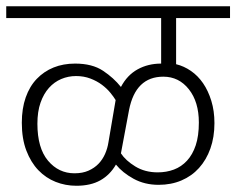

<svg xmlns="http://www.w3.org/2000/svg" viewBox="-30 -650 758 616"><path d="M211 -446Q266 -446 300.5 -423Q335 -400 358 -371Q378 -409 411.5 -427.5Q445 -446 487 -446V-592H-10V-630H708V-592H535V-444Q560 -438 582.5 -422.5Q605 -407 621.5 -383Q638 -359 648 -326.5Q658 -294 658 -255Q658 -210 645 -173.5Q632 -137 608.5 -111Q585 -85 552 -71Q519 -57 479 -57Q434 -57 398.5 -76.5Q363 -96 342 -122Q323 -89 292 -71.5Q261 -54 215 -54Q180 -54 148.5 -66.5Q117 -79 93 -104Q69 -129 54.5 -167Q40 -205 40 -256Q40 -302 52.5 -337.5Q65 -373 88 -397Q111 -421 142 -433.5Q173 -446 211 -446ZM358 -158Q373 -135 404 -116Q435 -97 476 -97Q504 -97 528 -106Q552 -115 570 -134.5Q588 -154 598 -184Q608 -214 608 -257Q608 -323 576 -363.5Q544 -404 494 -404Q405 -404 384 -297ZM341 -329Q335 -339 324 -352.5Q313 -366 297 -378Q281 -390 260 -398Q239 -406 214 -406Q189 -406 166.5 -396.5Q144 -387 127 -368Q110 -349 100 -320.5Q90 -292 90 -253Q90 -175 124 -134.5Q158 -94 209 -94Q235 -94 254 -102.5Q273 -111 286 -124.5Q299 -138 307 -156Q315 -174 318 -194Z"/></svg>

Font: Mukta ExtraLight
Style: Regular
Weight: 275
Designer: Girish Dalvi and Yashodeep Gholap
Foundry: Ek Type
Version: Version 2.538;PS 1.002;hotconv 16.6.51;makeotf.lib2.5.65220;